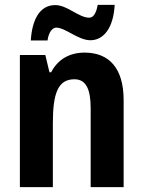

<svg xmlns="http://www.w3.org/2000/svg" viewBox="-20 -772 590 792"><path d="M453 -752H383C377 -717 365 -699 348 -699C305 -699 258 -751 208 -751C141 -751 112 -686 107 -605H176C181 -641 197 -658 212 -658C250 -658 302 -606 353 -606C407 -606 448 -656 453 -752ZM329 -555C268 -555 219 -528 191 -474H184L167 -545H62V0H198V-263C198 -387 219 -445 287 -445C335 -445 354 -404 354 -325V0H490V-359C490 -492 429 -555 329 -555Z"/></svg>

Font: Noto Sans Display SemiCondensed
Style: Bold
Weight: 700
Width: 4
Designer: Monotype Design Team
Foundry: Monotype Imaging Inc.
Version: Version 1.900